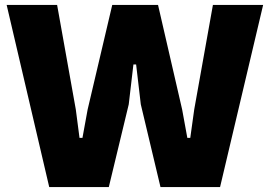

<svg xmlns="http://www.w3.org/2000/svg" viewBox="-20 -760 1094 780"><path d="M7 -740H212L288 -315L303 -200H315L336 -315L436 -740H622L720 -315L741 -200H753L769 -315L845 -740H1049L874 0H632L552 -336L533 -498H522L503 -336L422 0H180Z"/></svg>

Font: Encode Sans Narrow
Style: ExtraBold
Weight: 800
Designer: Pablo Impallari, Andres Torresi
Foundry: Pablo Impallari, Andres Torresi
Version: Version 1.000; ttfautohint (v1.00) -l 8 -r 50 -G 200 -x 14 -